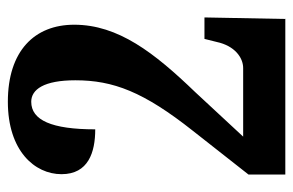

<svg xmlns="http://www.w3.org/2000/svg" viewBox="-152 -612 764 501"><g transform="rotate(-90 230.5 -362.0)"><path d="M25 0H431L435 -211H379L371 -179C361 -132 330 -110 303 -110H124L240 -235C343 -342 416 -436 416 -551C416 -654 348 -724 215 -724C87 -724 26 -654 26 -584C26 -514 83 -496 143 -496C143 -610 167 -663 215 -663C247 -663 271 -630 271 -548C271 -449 241 -370 139 -241L25 -96Z"/></g></svg>

Font: Noto Serif Hebrew ExtraCondensed ExtraBold
Style: Regular
Weight: 800
Width: 2
Designer: Monotype Design Team
Foundry: Monotype Imaging Inc.
Version: Version 2.004